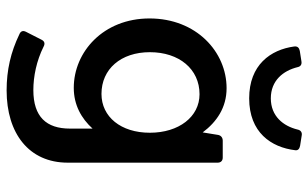

<svg xmlns="http://www.w3.org/2000/svg" viewBox="-198 -548 946 589"><g transform="rotate(90 274.5 -254.0)"><path d="M282.2 -545.9C386.7 -545.9 432.6 -613.3 441.4 -687.5C442.4 -695.3 437.5 -700.2 427.7 -702.1L396.5 -707C386.7 -709 379.9 -704.1 377.9 -694.3C367.2 -650.4 336.9 -612.3 282.2 -612.3C227.5 -612.3 197.3 -650.4 186.5 -694.3C184.6 -704.1 177.7 -708 168 -706.1L136.7 -701.2C127 -699.2 122.1 -694.3 123 -684.6C132.8 -611.3 179.7 -545.9 282.2 -545.9ZM394.5 -451.2 386.7 -403.3C354.5 -446.3 310.5 -476.6 251 -476.6C139.6 -476.6 37.1 -383.8 37.1 -240.2C37.1 -98.6 139.6 -7.8 250 -7.8C302.7 -7.8 343.8 -31.2 375 -65.4V3.9C375 76.2 338.9 116.2 256.8 116.2C214.8 116.2 167 106.4 124 85C115.2 80.1 107.4 81.1 102.5 90.8L78.1 138.7C73.2 148.4 76.2 155.3 85.9 159.2C140.6 185.5 195.3 198.2 257.8 198.2C389.6 198.2 479.5 129.9 479.5 10.7V-449.2C479.5 -459 473.6 -464.8 463.9 -464.8H412.1C403.3 -464.8 396.5 -460 394.5 -451.2ZM268.6 -92.8C192.4 -92.8 140.6 -152.3 140.6 -241.2C140.6 -331.1 192.4 -393.6 269.5 -393.6C338.9 -393.6 387.7 -330.1 387.7 -241.2C387.7 -152.3 338.9 -92.8 268.6 -92.8Z"/></g></svg>

Font: Ed Sans Neue Medium
Style: Regular
Weight: 500
Designer: Stephen Hutchings
Version: Version 1.004;PS 001.004;hotconv 1.0.88;makeotf.lib2.5.64775